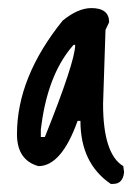

<svg xmlns="http://www.w3.org/2000/svg" viewBox="-20 -406 332 475"><path d="M206 -386Q250 -386 250 -351L241 -332L235 -149Q235 -25 285 5L287 20Q284 49 260 49H254Q179 -2 179 -107H172Q132 5 75 5Q22 -10 22 -74Q22 -215 135 -355Q173 -386 206 -386ZM85 -114 81 -86V-67H91Q166 -254 166 -295H162Q104 -230 85 -114Z"/></svg>

Font: Just Me Again Down Here
Style: Regular
Weight: 400
Designer: Kimberly Geswein
Foundry: Kimberly Geswein
Version: Version 1.002 2007